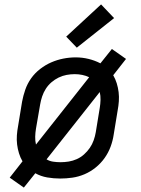

<svg xmlns="http://www.w3.org/2000/svg" viewBox="-20 -801 640 870"><path d="M88 49 24 4 82 -70Q72 -87 66 -106.5Q60 -126 57.5 -146.5Q55 -167 56.5 -188Q58 -209 62 -230L80 -340Q85 -367 94.5 -394.5Q104 -422 121 -446Q138 -470 162 -488.5Q186 -507 212.5 -518.5Q239 -530 267 -535.5Q295 -541 323 -541Q353 -541 381.5 -534Q410 -527 435 -514L487 -579L551 -534L493 -460Q503 -443 509 -423.5Q515 -404 517.5 -383.5Q520 -363 518.5 -342Q517 -321 513 -300L495 -190Q491 -163 481 -136Q471 -109 454 -85Q437 -61 413.5 -42Q390 -23 363 -11.5Q336 0 308 4Q280 8 253 8Q223 8 194 3Q165 -2 140 -16ZM143 -146 384 -451Q370 -458 353 -461.5Q336 -465 319 -465Q300 -465 281.5 -461.5Q263 -458 245.5 -449.5Q228 -441 213 -428Q198 -415 187.5 -398.5Q177 -382 171 -364Q165 -346 162 -328L143 -218Q140 -200 139.5 -181.5Q139 -163 143 -146ZM254 -66Q273 -66 291.5 -69Q310 -72 328 -80Q346 -88 361 -101.5Q376 -115 387 -131Q398 -147 404.5 -165.5Q411 -184 414 -202L432 -312Q435 -330 435.5 -348.5Q436 -367 432 -384L191 -79Q204 -71 220.5 -68.5Q237 -66 254 -66ZM328 -585 280 -635 438 -781 497 -719Z"/></svg>

Font: Iosevka Curly Extended Oblique
Style: Regular
Weight: 400
Width: 7
Italic angle: -9°
Monospace: yes
Designer: Belleve Invis
Foundry: Belleve Invis
Version: Version 11.1.0; ttfautohint (v1.8.3)